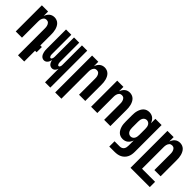

<svg xmlns="http://www.w3.org/2000/svg" viewBox="148 -1508 2703 2703"><g transform="rotate(45 1500.0 -156.5)"><path d="M318 215V-320Q318 -332 317 -343.5Q316 -355 313 -366Q310 -377 305 -387.5Q300 -398 292 -406.5Q284 -415 273 -419Q262 -423 250 -423Q238 -423 227 -419Q216 -415 208 -406.5Q200 -398 195 -387.5Q190 -377 187 -366Q184 -355 183 -343.5Q182 -332 182 -320V0H58V-520H182V-432Q189 -452 200 -470Q211 -488 227 -501.5Q243 -515 263 -521.5Q283 -528 304 -528Q327 -528 349.5 -519.5Q372 -511 388.5 -494.5Q405 -478 415.5 -456.5Q426 -435 432 -412.5Q438 -390 440 -366.5Q442 -343 442 -320V-105H473V0H442V215Z M856 215V-55Q852 -42 846 -31Q840 -20 830.5 -10.5Q821 -1 809 3.5Q797 8 784 8Q768 8 753 1Q738 -6 728.5 -18.5Q719 -31 713 -46Q707 -61 703 -76Q700 -61 694.5 -46Q689 -31 679 -18.5Q669 -6 655 1Q641 8 625 8Q609 8 594.5 1Q580 -6 570 -18.5Q560 -31 554 -46Q548 -61 544.5 -76.5Q541 -92 540 -107.5Q539 -123 539 -139V-520H644V-139Q644 -130 644.5 -121.5Q645 -113 647.5 -104.5Q650 -96 656 -88.5Q662 -81 671 -81Q680 -81 685.5 -88.5Q691 -96 693.5 -104.5Q696 -113 697 -121.5Q698 -130 698 -139V-520H802V-139Q802 -130 803 -121.5Q804 -113 806.5 -104.5Q809 -96 814.5 -88.5Q820 -81 829 -81Q838 -81 844 -88.5Q850 -96 852.5 -104.5Q855 -113 855.5 -121.5Q856 -130 856 -139V-520H961V215Z M1058 215V-520H1182V-432Q1189 -452 1200 -470Q1211 -488 1227 -501.5Q1243 -515 1263 -521.5Q1283 -528 1304 -528Q1327 -528 1349.5 -519.5Q1372 -511 1388.5 -494.5Q1405 -478 1415.5 -456.5Q1426 -435 1432 -412.5Q1438 -390 1440 -366.5Q1442 -343 1442 -320V0H1318V-320Q1318 -332 1317 -343.5Q1316 -355 1313 -366Q1310 -377 1305 -387.5Q1300 -398 1292 -406.5Q1284 -415 1273 -419Q1262 -423 1250 -423Q1238 -423 1227 -419Q1216 -415 1208 -406.5Q1200 -398 1195 -387.5Q1190 -377 1187 -366Q1184 -355 1183 -343.5Q1182 -332 1182 -320V215Z M1558 0V-520H1682V-432Q1689 -452 1700 -470Q1711 -488 1727 -501.5Q1743 -515 1763 -521.5Q1783 -528 1804 -528Q1827 -528 1849.5 -519.5Q1872 -511 1888.5 -494.5Q1905 -478 1915.5 -456.5Q1926 -435 1932 -412.5Q1938 -390 1940 -366.5Q1942 -343 1942 -320V0H1818V-320Q1818 -332 1817 -343.5Q1816 -355 1813 -366Q1810 -377 1805 -387.5Q1800 -398 1792 -406.5Q1784 -415 1773 -419Q1762 -423 1750 -423Q1738 -423 1727 -419Q1716 -415 1708 -406.5Q1700 -398 1695 -387.5Q1690 -377 1687 -366Q1684 -355 1683 -343.5Q1682 -332 1682 -320V0Z M2239 215H2135V110H2239Q2257 110 2274 102.5Q2291 95 2301 80.5Q2311 66 2314.5 48Q2318 30 2318 12V-89Q2311 -69 2299.5 -50.5Q2288 -32 2271.5 -18.5Q2255 -5 2234 1.5Q2213 8 2192 8Q2168 8 2145.5 0Q2123 -8 2106 -24.5Q2089 -41 2078 -62.5Q2067 -84 2060.5 -106.5Q2054 -129 2052 -152.5Q2050 -176 2050 -200V-320Q2050 -344 2052 -367.5Q2054 -391 2060.5 -413.5Q2067 -436 2078 -457.5Q2089 -479 2106 -495.5Q2123 -512 2145.5 -520Q2168 -528 2192 -528Q2213 -528 2234 -521.5Q2255 -515 2271.5 -501.5Q2288 -488 2299.5 -469.5Q2311 -451 2318 -431V-520H2442V12Q2442 40 2437.5 67Q2433 94 2421 118.5Q2409 143 2389.5 162.5Q2370 182 2345.5 194Q2321 206 2294 210.5Q2267 215 2239 215ZM2246 -97Q2264 -97 2279.5 -106.5Q2295 -116 2303.5 -131.5Q2312 -147 2315 -164.5Q2318 -182 2318 -200V-320Q2318 -338 2315 -355.5Q2312 -373 2303.5 -388.5Q2295 -404 2279.5 -413.5Q2264 -423 2246 -423Q2228 -423 2212.5 -413.5Q2197 -404 2188.5 -388.5Q2180 -373 2177 -355.5Q2174 -338 2174 -320V-200Q2174 -182 2177 -164.5Q2180 -147 2188.5 -131.5Q2197 -116 2212.5 -106.5Q2228 -97 2246 -97Z M2558 215V-520H2682V-432Q2689 -452 2700 -470Q2711 -488 2727 -501.5Q2743 -515 2763 -521.5Q2783 -528 2804 -528Q2827 -528 2849.5 -519.5Q2872 -511 2888.5 -494.5Q2905 -478 2915.5 -456.5Q2926 -435 2932 -412.5Q2938 -390 2940 -366.5Q2942 -343 2942 -320V0H2818V-320Q2818 -332 2817 -343.5Q2816 -355 2813 -366Q2810 -377 2805 -387.5Q2800 -398 2792 -406.5Q2784 -415 2773 -419Q2762 -423 2750 -423Q2738 -423 2727 -419Q2716 -415 2708 -406.5Q2700 -398 2695 -387.5Q2690 -377 2687 -366Q2684 -355 2683 -343.5Q2682 -332 2682 -320V110H2942V215Z"/></g></svg>

Font: Iosevka Term Curly Extrabold
Style: Regular
Weight: 800
Designer: Belleve Invis
Foundry: Belleve Invis
Version: Version 32.3.0